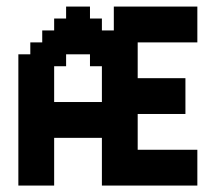

<svg xmlns="http://www.w3.org/2000/svg" viewBox="-20 -576 670 596"><path d="M148.1 -259.3H296.3V-370.4H259.3V-407.4H185.2V-370.4H148.1ZM296.3 -148.1H148.1V0H37V-407.4H74.1V-444.4H111.1V-481.5H148.1V-518.5H185.2V-555.6H259.3V-518.5H296.3V-481.5H333.3V-555.6H592.6V-444.4H407.4V-333.3H555.6V-222.2H407.4V-111.1H592.6V0H296.3Z"/></svg>

Font: Jersey 15
Style: Regular
Weight: 400
Designer: Sarah Cadigan-Fried
Version: Version 1.001; ttfautohint (v1.8.4.7-5d5b)